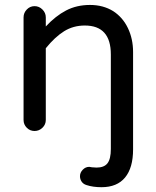

<svg xmlns="http://www.w3.org/2000/svg" viewBox="-20 -529 635 784"><path d="M333 226.6Q320.3 222.7 313.5 212.9Q306.6 203.1 306.6 190.4Q306.6 175.8 317.9 164.1Q329.1 152.3 344.7 152.3L356.4 154.3H359.4Q365.2 155.3 374 155.3Q405.3 155.3 418.9 137.7Q432.6 120.1 432.6 79.1V-306.6Q432.6 -424.8 326.2 -424.8Q279.3 -424.8 241.7 -401.4Q204.1 -377.9 167 -332V-39.1Q167 -20.5 153.3 -7.3Q139.6 5.9 121.1 5.9Q102.5 5.9 89.4 -7.3Q76.2 -20.5 76.2 -39.1V-458Q76.2 -476.6 89.4 -490.2Q102.5 -503.9 121.1 -503.9Q139.6 -503.9 153.3 -490.2Q167 -476.6 167 -458V-420.9Q207 -463.9 250 -486.3Q293 -508.8 347.7 -508.8Q401.4 -508.8 442.4 -483.4Q481.4 -458 502.4 -414.1Q523.4 -370.1 523.4 -316.4V81.1Q523.4 156.2 490.7 195.8Q458 235.4 394.5 235.4Q359.4 235.4 333 226.6Z"/></svg>

Font: jf-openhuninn-2.0
Style: Regular
Weight: 400
Designer: [Kosugi Maru]
Designed by MOTOYA      

[Varela Round]
Joe Prince (Latin component); Avraham Cornfeld (Hebrew component)
Foundry: justfont CO.,LTD.
Version: 2.0